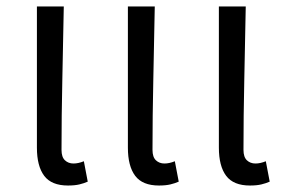

<svg xmlns="http://www.w3.org/2000/svg" viewBox="-20 -560 887 593"><path d="M190 13Q139 13 116.5 -17Q94 -47 94 -104V-540H177Q175 -428 172.5 -314Q170 -200 170 -97Q170 -75 180.5 -65Q191 -55 207 -55Q222 -55 239 -62L251 1Q240 6 225.5 9.5Q211 13 190 13Z M471 13Q420 13 397.5 -17Q375 -47 375 -104V-540H458Q456 -428 453.5 -314Q451 -200 451 -97Q451 -75 461.5 -65Q472 -55 488 -55Q503 -55 520 -62L532 1Q521 6 506.5 9.5Q492 13 471 13Z M752 13Q701 13 678.5 -17Q656 -47 656 -104V-540H739Q737 -428 734.5 -314Q732 -200 732 -97Q732 -75 742.5 -65Q753 -55 769 -55Q784 -55 801 -62L813 1Q802 6 787.5 9.5Q773 13 752 13Z"/></svg>

Font: Source Han Sans SC Normal
Style: Regular
Weight: 350
Designer: Ryoko NISHIZUKA 西塚涼子 (kana, bopomofo & ideographs); Paul D. Hunt (Latin, Greek & Cyrillic); Sandoll Communications 산돌커뮤니
Foundry: Adobe
Version: Version 2.004;hotconv 1.0.118;makeotfexe 2.5.65603